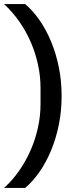

<svg xmlns="http://www.w3.org/2000/svg" viewBox="-28 -780 384 938"><path d="M273 -311Q273 -238 259.5 -171Q246 -104 222 -46Q198 12 165.5 59Q133 106 95 138H-8Q33 101 66 53.5Q99 6 122 -47Q145 -100 157.5 -157Q170 -214 170 -271V-351Q170 -408 157.5 -465Q145 -522 122 -575Q99 -628 66 -675Q33 -722 -8 -760H95Q133 -728 165.5 -681Q198 -634 222 -576Q246 -518 259.5 -451Q273 -384 273 -311Z"/></svg>

Font: IBM Plex Sans Devanagari Medium
Style: Regular
Weight: 500
Designer: Mike Abbink, Paul van der Laan, Pieter van Rosmalen, Erin McLaughlin
Foundry: Bold Monday
Version: Version 1.1